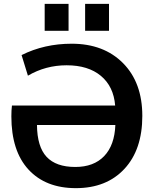

<svg xmlns="http://www.w3.org/2000/svg" viewBox="-20 -967 793 997"><path d="M422 -807V-947H546V-807ZM212 -807V-947H336V-807ZM326 -628Q217 -628 125 -574L92 -681Q210 -740 352 -740Q519 -740 619 -639Q719 -538 719 -365Q719 -190 626 -90Q533 10 374 10Q217 10 128 -86.5Q39 -183 39 -363Q39 -394 42 -419H578Q570 -518 504 -573Q438 -628 326 -628ZM579 -318H172Q173 -205 222 -152.5Q271 -100 371 -100Q467 -100 521 -156.5Q575 -213 579 -318Z"/></svg>

Font: M PLUS 1p
Style: Bold
Weight: 700
Version: Version 1.062